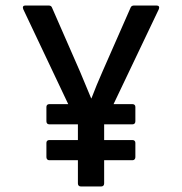

<svg xmlns="http://www.w3.org/2000/svg" viewBox="-20 -675 659 695"><path d="M158 -95H262V-11C262 -4 266 0 273 0H346C353 0 357 -4 357 -11V-95H460C466 -95 470 -100 470 -106V-158C470 -164 466 -168 460 -168H357V-225H460C466 -225 470 -229 470 -236V-288C470 -294 466 -298 460 -298H391L555 -642C558 -650 555 -655 547 -655H465C460 -655 455 -653 453 -648L351 -416C337 -384 323 -351 311 -319H310C297 -351 283 -383 270 -415L168 -648C166 -653 162 -655 156 -655H71C64 -655 61 -650 64 -642L227 -298H158C152 -298 148 -294 148 -288V-236C148 -229 152 -225 158 -225H262V-168H158C152 -168 148 -164 148 -158V-106C148 -100 152 -95 158 -95Z"/></svg>

Font: Sofia Sans Cond SemiBold
Style: Regular
Weight: 600
Width: 3
Designer: Botio Nikoltchev, Ani Petrova
Foundry: lettersoup
Version: Version 4.100